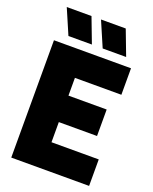

<svg xmlns="http://www.w3.org/2000/svg" viewBox="-171 -1044 907 1138"><g transform="rotate(20 282.0 -475.5)"><path d="M44 0V-740H530V-573H237V-461H478V-294H237V-167H535V0ZM332 -793 264 -951H420L480 -793ZM116 -793 48 -951H204L264 -793Z"/></g></svg>

Font: Encode Sans Cnd Black
Style: Regular
Weight: 900
Width: 3
Designer: Multiple Designers
Foundry: Impallari Type
Version: Version 3.002; ttfautohint (v1.8.3) -l 8 -r 50 -G 200 -x 14 